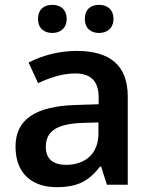

<svg xmlns="http://www.w3.org/2000/svg" viewBox="-20 -762 625 792"><path d="M137 -684C137 -644 163 -626 196 -626C227 -626 255 -644 255 -684C255 -725 227 -742 196 -742C163 -742 137 -725 137 -684ZM330 -684C330 -644 356 -626 389 -626C420 -626 448 -644 448 -684C448 -725 420 -742 389 -742C356 -742 330 -725 330 -684ZM296 -552C222 -552 151 -532 98 -504L137 -419C185 -441 236 -459 290 -459C351 -459 387 -431 387 -360V-332L294 -329C125 -324 44 -269 44 -157C44 -43 116 10 213 10C303 10 346 -16 393 -75H397L421 0H507V-364C507 -492 434 -552 296 -552ZM319 -255 386 -257V-211C386 -125 328 -82 253 -82C203 -82 169 -103 169 -156C169 -215 206 -251 319 -255Z"/></svg>

Font: Noto Sans Kayah Li SemiBold
Style: Regular
Weight: 600
Designer: Monotype Design Team, Sérgio Martins
Foundry: Monotype Imaging Inc.
Version: Version 2.002